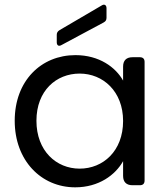

<svg xmlns="http://www.w3.org/2000/svg" viewBox="-20 -793 716 822"><path d="M303 -557C156 -557 43 -447 43 -276C43 -106 156 9 302 9C403 9 474 -44 507 -103V-40C507 -14 521 0 547 0H579C592 0 599 -7 599 -20V-528C599 -541 592 -548 579 -548H547C521 -548 507 -534 507 -508V-448C475 -505 405 -557 303 -557ZM321 -478C421 -478 507 -402 507 -275C507 -146 421 -71 321 -71C221 -71 136 -147 136 -276C136 -405 221 -478 321 -478ZM416 -770 235 -664C227 -659 223 -653 223 -644V-612C223 -599 231 -593 243 -600L424 -697C433 -702 436 -708 436 -717V-758C436 -771 427 -777 416 -770Z"/></svg>

Font: Arvore Sans
Style: Regular
Weight: 400
Designer: Jonny Pinhorn (Latin) Dan Schunck (customization for Arvore)
Version: Version 1.000;Glyphs 3.3 (3305)